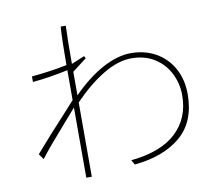

<svg xmlns="http://www.w3.org/2000/svg" viewBox="-83 -781 1086 962"><g transform="rotate(-10 460.0 -300.0)"><path d="M517 37Q670 22 747.5 -50.5Q825 -123 825 -240Q825 -299 799 -351Q773 -403 723.5 -434.5Q674 -466 606 -466Q538 -466 461.5 -420Q385 -374 308 -294V84H280V-273Q273 -264 224 -209Q121 -92 86 -45L66 -73Q133 -151 245 -272L280 -311V-463Q176 -441 100 -435V-463Q204 -473 280 -489Q280 -610 285 -684H311Q308 -621 308 -490L375 -518L381 -506L308 -450V-330Q387 -410 464 -451Q541 -492 607 -492Q679 -492 735 -460Q791 -428 822 -371Q853 -314 853 -241Q853 -100 766 -26.5Q679 47 531 61Z"/></g></svg>

Font: LINE Seed Sans KR Thin
Style: Regular
Weight: 250
Designer: LINE BX Design & Sandoll Inc & Dalton Maag Ltd
Foundry: Sandoll Inc.
Version: Version 1.000